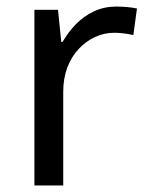

<svg xmlns="http://www.w3.org/2000/svg" viewBox="-20 -566 453 586"><path d="M335 -546Q350 -546 367.5 -544.5Q385 -543 398 -540L387 -459Q374 -462 358.5 -464Q343 -466 329 -466Q298 -466 270 -453Q242 -440 220 -416.5Q198 -393 185.5 -360Q173 -327 173 -286V0H85V-536H157L167 -438H171Q188 -468 212 -492.5Q236 -517 267 -531.5Q298 -546 335 -546Z"/></svg>

Font: ukannada85
Style: Book
Weight: 400
Designer: Jelle Bosma - Monotype Design Team
Foundry: Monotype Imaging Inc.
Version: Version 2.003